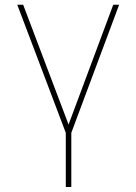

<svg xmlns="http://www.w3.org/2000/svg" viewBox="-20 -565 561 790"><path d="M51.1 -545.5H75.3L262.1 -52.6L446 -545.5H470.2L273.4 -18.5V204.5H250.7V-18.5Z"/></svg>

Font: Inter P Thin
Style: Regular
Weight: 100
Designer: Rasmus Andersson
Foundry: rsms
Version: Version 3.018;git-588b23468